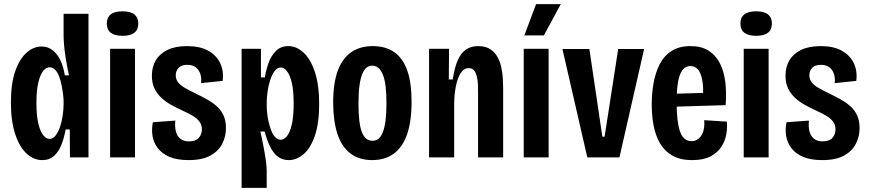

<svg xmlns="http://www.w3.org/2000/svg" viewBox="-20 -765 4221 933"><path d="M185 13Q144 13 109.5 -18.5Q75 -50 54 -113Q33 -176 33 -266Q33 -359 54 -419Q75 -479 109 -509Q143 -539 182 -539Q212 -539 235 -521.5Q258 -504 273 -473Q288 -442 295 -399H315Q306 -441 300 -478Q294 -515 291.5 -544.5Q289 -574 289 -593V-698H410V-266V0H320L319 -136H299Q292 -97 279 -63Q266 -29 243.5 -8Q221 13 185 13ZM221 -90Q238 -90 251 -107.5Q264 -125 272.5 -151Q281 -177 285 -206Q289 -235 289 -258V-272Q289 -286 286.5 -306.5Q284 -327 279.5 -350Q275 -373 267.5 -393Q260 -413 248.5 -425.5Q237 -438 221 -438Q205 -438 190.5 -421Q176 -404 166.5 -365.5Q157 -327 157 -264Q157 -202 166.5 -163.5Q176 -125 190.5 -107.5Q205 -90 221 -90Z M515 0V-528H636V0ZM576 -591Q537 -591 518 -606Q499 -621 499 -650Q499 -680 518 -695Q537 -710 576 -710Q615 -710 633.5 -694.5Q652 -679 652 -651Q652 -621 633 -606Q614 -591 576 -591Z M896 13Q840 13 803 -3Q766 -19 746 -46Q726 -73 721 -105.5Q716 -138 723 -171L832 -179Q829 -152 834 -129Q839 -106 855 -92Q871 -78 898 -78Q931 -78 946 -95Q961 -112 961 -136Q961 -159 948.5 -175Q936 -191 914.5 -203.5Q893 -216 864 -229Q838 -241 812.5 -255Q787 -269 765.5 -288.5Q744 -308 731 -334.5Q718 -361 718 -397Q718 -440 737 -472Q756 -504 794 -522.5Q832 -541 889 -541Q951 -541 991 -519Q1031 -497 1049.5 -459Q1068 -421 1062 -372L957 -361Q960 -384 954 -404Q948 -424 932.5 -437Q917 -450 890 -450Q862 -450 848 -435.5Q834 -421 834 -399Q834 -380 845 -365.5Q856 -351 876.5 -339Q897 -327 926 -313Q957 -298 985 -282.5Q1013 -267 1034 -248Q1055 -229 1066.5 -203.5Q1078 -178 1078 -142Q1078 -102 1060 -66.5Q1042 -31 1002.5 -9Q963 13 896 13Z M1154 148V-253V-528H1248V-389H1267Q1273 -426 1285.5 -460.5Q1298 -495 1321.5 -518Q1345 -541 1381 -541Q1421 -541 1455.5 -509Q1490 -477 1510.5 -414Q1531 -351 1531 -260Q1531 -167 1510.5 -106.5Q1490 -46 1456 -16.5Q1422 13 1383 13Q1352 13 1330 -4Q1308 -21 1292.5 -52.5Q1277 -84 1266 -126H1245Q1253 -92 1260 -55.5Q1267 -19 1271.5 12.5Q1276 44 1276 65V148ZM1344 -86Q1360 -86 1374.5 -103.5Q1389 -121 1398 -160Q1407 -199 1407 -262Q1407 -324 1398 -362.5Q1389 -401 1374.5 -419Q1360 -437 1345 -437Q1327 -437 1314 -419Q1301 -401 1292.5 -374.5Q1284 -348 1280 -318.5Q1276 -289 1276 -266V-251Q1276 -238 1278 -217.5Q1280 -197 1285 -174.5Q1290 -152 1297.5 -132Q1305 -112 1317 -99Q1329 -86 1344 -86Z M1789 13Q1725 13 1682.5 -19.5Q1640 -52 1619.5 -115Q1599 -178 1599 -267Q1599 -361 1621.5 -421.5Q1644 -482 1687 -511.5Q1730 -541 1791 -541Q1854 -541 1896 -511.5Q1938 -482 1959 -422.5Q1980 -363 1980 -271Q1980 -175 1958 -112Q1936 -49 1893 -18Q1850 13 1789 13ZM1790 -81Q1807 -81 1819.5 -91Q1832 -101 1840.5 -123Q1849 -145 1853.5 -179.5Q1858 -214 1858 -263Q1858 -312 1853.5 -347.5Q1849 -383 1839.5 -404.5Q1830 -426 1817.5 -436Q1805 -446 1789 -446Q1774 -446 1762 -437Q1750 -428 1741 -407Q1732 -386 1727 -350.5Q1722 -315 1722 -262Q1722 -214 1726 -179.5Q1730 -145 1738.5 -123Q1747 -101 1760 -91Q1773 -81 1790 -81Z M2065 0V-341V-528H2162L2161 -379H2180Q2189 -438 2205 -473.5Q2221 -509 2245.5 -525Q2270 -541 2303 -541Q2339 -541 2361.5 -526.5Q2384 -512 2397 -489Q2410 -466 2416 -438Q2422 -410 2423.5 -383Q2425 -356 2425 -334V0H2303V-309Q2303 -329 2302.5 -351Q2302 -373 2297.5 -392Q2293 -411 2284 -422.5Q2275 -434 2258 -434Q2234 -434 2218.5 -409.5Q2203 -385 2195.5 -347Q2188 -309 2187 -268V0Z M2525 0V-528H2646V0ZM2623 -593H2528L2585 -745H2705Z M2834 0 2713 -527H2844L2907 -101H2918L2984 -527H3110L2990 0Z M3344 13Q3285 13 3247 -9Q3209 -31 3187 -69Q3165 -107 3156 -155.5Q3147 -204 3147 -258Q3147 -311 3156 -361.5Q3165 -412 3185.5 -452.5Q3206 -493 3243 -517Q3280 -541 3335 -541Q3388 -541 3423 -519Q3458 -497 3478 -458Q3498 -419 3504.5 -366.5Q3511 -314 3506 -254L3239 -246V-309L3414 -314L3396 -288Q3399 -344 3392 -378.5Q3385 -413 3370.5 -428.5Q3356 -444 3335 -444Q3311 -444 3296 -424Q3281 -404 3274.5 -365Q3268 -326 3268 -266Q3268 -176 3284 -127.5Q3300 -79 3341 -79Q3355 -79 3367 -86Q3379 -93 3387.5 -105.5Q3396 -118 3400 -137.5Q3404 -157 3402 -181L3512 -174Q3515 -146 3509.5 -113.5Q3504 -81 3485.5 -52Q3467 -23 3432.5 -5Q3398 13 3344 13Z M3594 0V-528H3715V0ZM3655 -591Q3616 -591 3597 -606Q3578 -621 3578 -650Q3578 -680 3597 -695Q3616 -710 3655 -710Q3694 -710 3712.5 -694.5Q3731 -679 3731 -651Q3731 -621 3712 -606Q3693 -591 3655 -591Z M3975 13Q3919 13 3882 -3Q3845 -19 3825 -46Q3805 -73 3800 -105.5Q3795 -138 3802 -171L3911 -179Q3908 -152 3913 -129Q3918 -106 3934 -92Q3950 -78 3977 -78Q4010 -78 4025 -95Q4040 -112 4040 -136Q4040 -159 4027.5 -175Q4015 -191 3993.5 -203.5Q3972 -216 3943 -229Q3917 -241 3891.5 -255Q3866 -269 3844.5 -288.5Q3823 -308 3810 -334.5Q3797 -361 3797 -397Q3797 -440 3816 -472Q3835 -504 3873 -522.5Q3911 -541 3968 -541Q4030 -541 4070 -519Q4110 -497 4128.5 -459Q4147 -421 4141 -372L4036 -361Q4039 -384 4033 -404Q4027 -424 4011.5 -437Q3996 -450 3969 -450Q3941 -450 3927 -435.5Q3913 -421 3913 -399Q3913 -380 3924 -365.5Q3935 -351 3955.5 -339Q3976 -327 4005 -313Q4036 -298 4064 -282.5Q4092 -267 4113 -248Q4134 -229 4145.5 -203.5Q4157 -178 4157 -142Q4157 -102 4139 -66.5Q4121 -31 4081.5 -9Q4042 13 3975 13Z"/></svg>

Font: Bricolage Grotesque Condensed SemiBold
Style: Regular
Weight: 600
Width: 3
Designer: Mathieu Triay
Foundry: Atelier Triay
Version: Version 1.000;gftools[0.9.30]